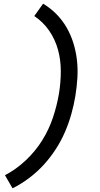

<svg xmlns="http://www.w3.org/2000/svg" viewBox="-20 -861 540 1042"><path d="M48 161 7 90Q68 58 120.5 8.5Q173 -41 209.5 -100Q246 -159 267.5 -223.5Q289 -288 300 -353Q310 -414 310 -475Q310 -536 294.5 -592Q279 -648 246.5 -695Q214 -742 166 -774L214 -841Q254 -817 286 -784.5Q318 -752 341 -712.5Q364 -673 378 -628Q392 -583 397.5 -535.5Q403 -488 400 -438.5Q397 -389 389 -340Q381 -291 367 -241.5Q353 -192 332.5 -144.5Q312 -97 283 -52Q254 -7 218 32.5Q182 72 139 104.5Q96 137 48 161Z"/></svg>

Font: Iosevka Curly Medium
Style: Italic
Weight: 500
Italic angle: -9°
Monospace: yes
Designer: Belleve Invis
Foundry: Belleve Invis
Version: Version 22.1.2; ttfautohint (v1.8.4)